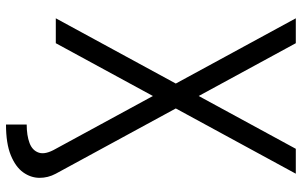

<svg xmlns="http://www.w3.org/2000/svg" viewBox="-203 -637 1006 640"><g transform="rotate(90 300.0 -317.0)"><path d="M395 166V97Q431.5 97 456.8 87.5Q482 78 489 56.2Q496 34.5 476 0H559Q573 26 572.8 54.8Q572.5 83.5 554.5 108.8Q536.5 134 497.5 150Q458.5 166 395 166ZM476 0 41 -800H124L559 0ZM41 0 476 -800H559L124 0Z"/></g></svg>

Font: Victor Mono Thin
Style: Regular
Weight: 100
Monospace: yes
Designer: Rune Bjørnerås
Version: Version 1.561;gftools[0.9.30]